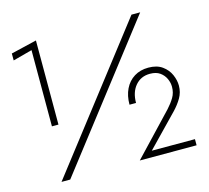

<svg xmlns="http://www.w3.org/2000/svg" viewBox="-101 -819 1021 937"><g transform="rotate(-15 409.5 -350.0)"><path d="M639 -700 98 0H142L683 -700ZM26 -633 123 -659V-274H156V-699L26 -668ZM494 -2H781V-33H563L716 -191Q740 -216 756.5 -244Q773 -272 773 -306Q773 -333 760.5 -361.5Q748 -390 721 -409.5Q694 -429 651 -429Q610 -429 579.5 -410Q549 -391 532.5 -357Q516 -323 516 -278H549Q549 -332 577 -365Q605 -398 651 -398Q682 -398 701 -384.5Q720 -371 729.5 -350.5Q739 -330 739 -309Q739 -279 725 -255.5Q711 -232 690 -209Z"/></g></svg>

Font: Jost Light
Style: Regular
Weight: 300
Version: Version 3.710